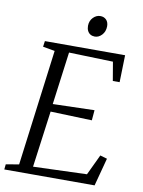

<svg xmlns="http://www.w3.org/2000/svg" viewBox="-102 -1002 794 1069"><g transform="rotate(10 295.0 -467.0)"><path d="M-1.5 0 1.5 -29.5 75 -42 160 -698.5 92.5 -710.5 97 -743H550.5L546.5 -590H508L490 -696L240.5 -703.5L201 -405.5L436 -412L431 -354L196.5 -362L153.5 -43L456.5 -53.5L511.5 -169.5L551 -158L509 0ZM366 -816Q352 -816 341.2 -822.2Q330.5 -828.5 324.5 -840.5Q318.5 -852.5 318.5 -869Q319 -897.5 337 -915.8Q355 -934 377.5 -934Q398 -934 411 -920.8Q424 -907.5 424 -884Q423.5 -854 405.8 -835Q388 -816 366 -816Z"/></g></svg>

Font: Merriweather 60pt Light
Style: Italic
Weight: 300
Italic angle: -7.8°
Version: Version 2.101